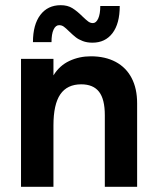

<svg xmlns="http://www.w3.org/2000/svg" viewBox="-20 -720 604 740"><path d="M61 -493H186V-429.5Q209.5 -467.5 247.5 -485.2Q285.5 -503 330 -503Q385.5 -503 425.8 -481.5Q466 -460 487.2 -419.5Q508.5 -379 508.5 -322V0H384V-276Q384 -337.5 361.8 -366.2Q339.5 -395 293 -395Q239 -395 212.5 -356.5Q186 -318 186 -236.5V0H61ZM247 -598.5Q234 -611.5 226 -617.2Q218 -623 208 -623Q194.5 -623 186.5 -606Q178.5 -589 178.5 -557.5H107Q107 -625 135.5 -662.5Q164 -700 214 -700Q240.5 -700 259 -688.5Q277.5 -677 298 -656.5Q312 -643 320.2 -637Q328.5 -631 338 -631Q350.5 -631 358.5 -648.5Q366.5 -666 366.5 -697H441.5Q441.5 -629 413.5 -592.2Q385.5 -555.5 336.5 -555.5Q315 -555.5 298.8 -561.8Q282.5 -568 271.8 -576.5Q261 -585 247 -598.5Z"/></svg>

Font: HK Grotesk
Style: Bold
Weight: 700
Designer: Alfredo Marco Pradil
Foundry: Hanken Design Co.
Version: Version 3.001